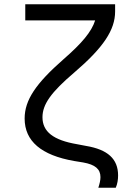

<svg xmlns="http://www.w3.org/2000/svg" viewBox="-20 -760 640 904"><path d="M522 -740H99V-664H428C411 -610 365 -556 279 -481C149 -367 96 -289 96 -202C96 -95 175 -29 329 -2L372 5C428 15 453 36 453 74C453 89 449 105 443 124H525C533 106 536 85 536 66C536 -12 487 -56 385 -73L343 -81C231 -100 180 -140 180 -208C180 -269 221 -326 329 -418C467 -536 522 -619 522 -706Z"/></svg>

Font: CommitMonoNiceRocks
Style: Regular
Weight: 400
Monospace: yes
Designer: Eigil Nikolajsen
Foundry: Eigil Nikolajsen
Version: Version 1.143